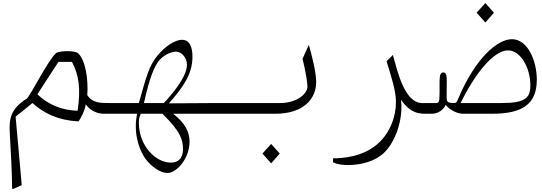

<svg xmlns="http://www.w3.org/2000/svg" viewBox="-20 -743 3540 1254"><path d="M67 491 122 466 82 19 192 -70C266 -3 359 43 493 50C508 29 533 -17 540 -62C548 -50 558 -39 570 -30C595 -11 626 0 660 0H700V-70C634 -70 583 -70 550 -122C558 -217 539 -354 489 -396C465 -415 362 -411 346 -396C293 -349 181 -122 155 -99C49 -32 38 33 44 129C51 250 59 392 59 489ZM487 -20C376 -22 290 -65 224 -127C281 -213 305 -254 362 -339H450C496 -252 508 -161 487 -20Z M1400 -70 1083 -68C1182 -179 1237 -264 1237 -373C1237 -437 1218 -483 1169 -483C1120 -483 1056 -437 1011 -383C952 -312 937 -247 887 -70H700V0H875C870 28 867 54 867 82C867 202 920 280 930 294C966 344 1029 387 1072 387C1136 387 1218 290 1218 182C1218 119 1190 62 1111 0H1400ZM1024 -353C1060 -393 1110 -406 1130 -406C1163 -406 1201 -369 1201 -320C1201 -238 1096 -119 1050 -70H920C958 -239 988 -313 1024 -353ZM1175 232C1175 249 1174 319 1095 319C998 319 887 211 887 58C887 43 888 26 899 0H1041C1164 120 1175 174 1175 232Z M1400 0H1777C1968 0 2045 -102 2045 -207C2045 -273 2015 -388 1997 -450L1956 -359C1978 -271 1988 -198 1988 -179C1988 -130 1920 -70 1808 -70H1400ZM1751 324 1807 260 1751 197 1694 260Z M2253 335C2344 335 2430 308 2484 259C2560 190 2615 41 2599 -91C2653 -15 2701 0 2757 0H2800V-70H2737C2622 -70 2576 -278 2546 -384L2505 -343C2540 -227 2566 -150 2566 -75C2566 5 2536 119 2445 198C2385 250 2292 291 2155 291V317C2188 334 2235 335 2253 335Z M3150 -596 3206 -660 3150 -723 3093 -660ZM2800 0C2846 0 2881 -32 2891 -59C2899 -44 2949 0 3006 0H3193C3387 0 3486 -59 3486 -222C3486 -351 3424 -487 3324 -487C3229 -487 3085 -365 2972 -97C2963 -75 2960 -70 2945 -70C2898 -70 2897 -82 2897 -110L2898 -209C2898 -249 2895 -270 2875 -270C2856 -270 2851 -249 2851 -210V-143C2851 -82 2848 -70 2829 -70H2800ZM2988 -70C3079 -255 3201 -414 3298 -414C3381 -414 3444 -298 3444 -186C3444 -99 3406 -70 3253 -70Z"/></svg>

Font: Kawkab Mono Light
Style: Regular
Weight: 300
Monospace: yes
Designer: Abdullah Arif
Foundry: Abdullah Arif
Version: Version 1.000;PS 000.500;hotconv 1.0.88;makeotf.lib2.5.64775